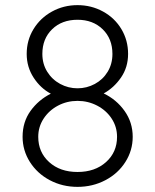

<svg xmlns="http://www.w3.org/2000/svg" viewBox="-20 -720 605 748"><path d="M497 -187Q497 -134 468.5 -89Q440 -44 390.5 -18Q341 8 282 8Q223 8 174 -18Q125 -44 96.5 -89Q68 -134 68 -187Q68 -245 99 -288Q130 -331 178 -355Q138 -376 111 -417.5Q84 -459 84 -510Q84 -563 110.5 -606.5Q137 -650 182.5 -675Q228 -700 282 -700Q336 -700 381.5 -675Q427 -650 453 -606.5Q479 -563 479 -510Q479 -458 451.5 -418Q424 -378 384 -356Q434 -332 465.5 -287.5Q497 -243 497 -187ZM145 -510Q145 -471 164 -440.5Q183 -410 214.5 -393Q246 -376 282 -376Q318 -376 349.5 -393Q381 -410 399.5 -440.5Q418 -471 418 -510Q418 -569 380 -606Q342 -643 282 -643Q221 -643 183 -606Q145 -569 145 -510ZM436 -187Q436 -226 415 -258Q394 -290 358.5 -308.5Q323 -327 282 -327Q241 -327 206 -308.5Q171 -290 150 -258Q129 -226 129 -187Q129 -127 171.5 -88.5Q214 -50 282 -50Q350 -50 393 -88.5Q436 -127 436 -187Z"/></svg>

Font: Quicksand
Style: Regular
Weight: 400
Designer: Andrew Paglinawan
Foundry: Andrew Paglinawan
Version: Version 3.000